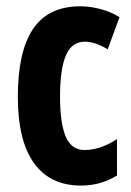

<svg xmlns="http://www.w3.org/2000/svg" viewBox="-20 -574 411 604"><path d="M234.9 9.8Q137.7 9.8 86.9 -61Q36.1 -131.8 36.1 -269Q36.1 -412.6 84.2 -483.4Q132.3 -554.2 232.9 -554.2Q263.2 -554.2 296.4 -545.4Q329.6 -536.6 356 -520L318.8 -418.9Q278.3 -442.9 247.1 -442.9Q205.6 -442.9 187.3 -399.7Q168.9 -356.4 168.9 -270Q168.9 -185.5 187 -143.8Q205.1 -102.1 246.1 -102.1Q294.9 -102.1 348.1 -136.2V-22Q296.9 9.8 234.9 9.8Z"/></svg>

Font: TypoPRO Open Sans Condensed
Style: Bold
Weight: 700
Width: 3
Foundry: Ascender Corporation
Version: Version 1.11